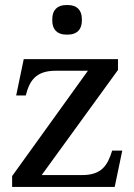

<svg xmlns="http://www.w3.org/2000/svg" viewBox="-20 -740 531 760"><path d="M447 -463V-506H74L44 -362H82C97 -422 123 -460 201 -460H328L28 -43V0H434L464 -144H424C406 -85 382 -47 305 -47H145ZM187 -658C187 -623 207 -603 242 -603H249C284 -603 304 -623 304 -658V-665C304 -700 284 -720 249 -720H242C207 -720 187 -700 187 -665Z"/></svg>

Font: LT Superior Serif Medium
Style: Regular
Weight: 500
Designer: Daniel Lyons
Foundry: LyonsType
Version: Version 2.120;FEAKit 1.0